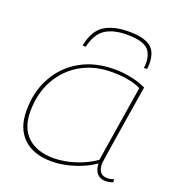

<svg xmlns="http://www.w3.org/2000/svg" viewBox="-136 -855 901 976"><g transform="rotate(20 314.5 -367.5)"><path d="M541 10Q513 10 496.5 -9Q480 -28 479 -62Q434 -30 371.5 -10Q309 10 251 10Q152 10 97.5 -42Q43 -94 43 -190Q43 -293 87 -372Q131 -451 209.5 -495.5Q288 -540 393 -540Q439 -540 484.5 -530.5Q530 -521 565 -504Q544 -376 528.5 -279Q513 -182 504.5 -127Q496 -72 496 -69Q496 -7 545 -7Q564 -7 580 -14L583 2Q564 10 541 10ZM477 -81 543 -493Q483 -522 385 -522Q291 -522 218.5 -480.5Q146 -439 104.5 -364.5Q63 -290 63 -192Q63 -104 113 -56.5Q163 -9 254 -9Q310 -9 370.5 -28.5Q431 -48 477 -81ZM397 -745Q474 -745 511.5 -719Q549 -693 549 -626Q549 -619 548.5 -611.5Q548 -604 547 -598L530 -597Q531 -605 531.5 -613Q532 -621 532 -630Q528 -687 494 -707Q460 -727 394 -727Q319 -727 275.5 -698.5Q232 -670 215 -597L198 -598Q215 -683 265 -714Q315 -745 397 -745Z"/></g></svg>

Font: Georama Extended Thin
Style: Italic
Weight: 100
Width: 7
Italic angle: -9°
Designer: Jean-Baptiste Levee
Foundry: Production Type
Version: Version 1.000